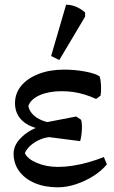

<svg xmlns="http://www.w3.org/2000/svg" viewBox="-20 -785 487 819"><path d="M227 14Q171 14 128.5 -4Q86 -22 62 -54.5Q38 -87 38 -130Q38 -169 76 -203.5Q114 -238 170 -251V-262L305 -288L326 -274Q329 -264 329.5 -248.5Q330 -233 328 -215.5Q326 -198 322 -183L190 -200Q169 -198 148 -188.5Q127 -179 110.5 -164.5Q94 -150 86 -132Q97 -107 137.5 -90Q178 -73 227 -73Q257 -73 289.5 -78Q322 -83 356 -92.5Q390 -102 423 -115L436 -84Q413 -56 378 -34Q343 -12 303.5 1Q264 14 227 14ZM234 -228 170 -232Q110 -239 77 -268.5Q44 -298 44 -345Q44 -387 70.5 -419Q97 -451 144.5 -469.5Q192 -488 253 -488Q301 -488 345 -479.5Q389 -471 405 -459Q410 -444 411 -419Q412 -394 409 -377L390 -363Q366 -374 341.5 -381.5Q317 -389 293 -392.5Q269 -396 243 -396Q188 -396 149.5 -379Q111 -362 101 -333Q104 -314 119 -298Q134 -282 158 -272Q182 -262 211 -259ZM233 -529 198 -546 262 -765Q278 -765 292.5 -760.5Q307 -756 320 -748.5Q333 -741 343 -732V-714Z"/></svg>

Font: Eczar
Style: Regular
Weight: 400
Designer: Vaibhav Singh
Foundry: Rosetta Type Foundry
Version: Version 2.000